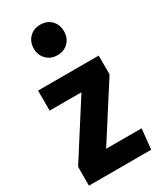

<svg xmlns="http://www.w3.org/2000/svg" viewBox="-203 -877 792 946"><g transform="rotate(-30 192.5 -403.5)"><path d="M371 -531V-424L173 -115H375L363 0H9V-107L207 -417H26V-531ZM283 -720Q283 -683 259 -658.5Q235 -634 197 -634Q159 -634 135 -658.5Q111 -683 111 -720Q111 -758 135 -782.5Q159 -807 197 -807Q236 -807 259.5 -782.5Q283 -758 283 -720Z"/></g></svg>

Font: Fira Sans Extra Condensed
Style: Bold
Weight: 700
Width: 1
Designer: Carrois Corporate & Edenspiekermann AG
Foundry: Carrois Corporate GbR & Edenspiekermann AG
Version: Version 4.203